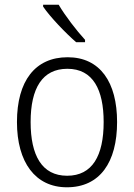

<svg xmlns="http://www.w3.org/2000/svg" viewBox="-20 -785 569 815"><path d="M229 -765H163V-757C192 -714 258 -645 303 -606H341V-616C305 -655 256 -719 229 -765ZM477 -267C477 -436 405 -542 267 -542C129 -542 52 -441 52 -267C52 -96 130 10 264 10C404 10 477 -96 477 -267ZM110 -267C110 -411 160 -493 266 -493C375 -493 420 -404 420 -267C420 -124 372 -39 265 -39C158 -39 110 -125 110 -267Z"/></svg>

Font: Noto Sans Telugu SemiCondensed Light
Style: Regular
Weight: 300
Width: 4
Designer: Jelle Bosma - Monotype Design Team
Foundry: Monotype Imaging Inc.
Version: Version 2.005